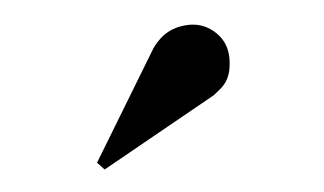

<svg xmlns="http://www.w3.org/2000/svg" viewBox="-29 -788 449 266"><g transform="rotate(-5 195.5 -655.5)"><path d="M97.7 -570.8 189.5 -722.2Q190.9 -724.6 196.3 -730.5Q209 -744.6 227.5 -748.5Q234.9 -750 241.7 -750Q263.2 -750 278.8 -734.4Q293 -720.2 293 -698.7Q293 -694.8 292.5 -689.9Q290.5 -668 275.4 -656.7L267.1 -649.9L107.4 -560.5Z"/></g></svg>

Font: Modern Antiqua
Style: Regular
Weight: 500
Version: Version 1.0